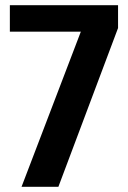

<svg xmlns="http://www.w3.org/2000/svg" viewBox="-20 -720 494 740"><path d="M321 -675 384 -598H18V-700H435V-612L205 0H63Z"/></svg>

Font: Pathway Extreme Condensed
Style: Bold
Weight: 700
Width: 3
Version: Version 1.001;gftools[0.9.26]